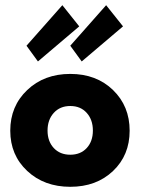

<svg xmlns="http://www.w3.org/2000/svg" viewBox="-20 -707 546 739"><path d="M126 -470.5 82 -531 220 -687 285 -605.5ZM294.5 -470.5 250.5 -531 388.5 -687 453.5 -605.5ZM19.5 -204Q19.5 -298.5 84.8 -360.5Q150 -422.5 250.5 -422.5Q351 -422.5 415 -360.5Q479 -298.5 479 -204Q479 -109.5 415 -48.8Q351 12 250.5 12Q150 12 84.8 -49Q19.5 -110 19.5 -204ZM187 -137.2Q211 -111.5 250.5 -111.5Q290 -111.5 313.8 -137.2Q337.5 -163 337.5 -204.5Q337.5 -246 313.8 -272.5Q290 -299 250.5 -299Q211 -299 187 -272.5Q163 -246 163 -204.5Q163 -163 187 -137.2Z"/></svg>

Font: League Spartan
Style: Bold
Weight: 700
Foundry: The League of Moveable Type
Version: Version 2.002